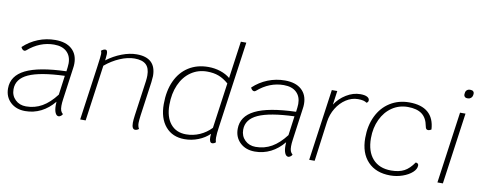

<svg xmlns="http://www.w3.org/2000/svg" viewBox="-66 -1117 3692 1454"><g transform="rotate(10 1780.5 -390.5)"><path d="M437 -127Q433 -100 433 -77Q433 -54 438 -40.5Q443 -27 455 -17Q453 -10 443.5 -2.5Q434 5 426 5Q409 5 399.5 -16.5Q390 -38 390 -74Q390 -92 391 -101Q347 -47 290.5 -18.5Q234 10 169 10Q99 10 55.5 -31Q12 -72 12 -137Q12 -234 112.5 -284Q213 -334 425 -341L429 -373Q431 -393 431 -402Q431 -459 396.5 -491.5Q362 -524 299 -524Q189 -524 97 -444Q90 -439 85 -439Q77 -439 69.5 -445.5Q62 -452 58 -463Q108 -510 170.5 -535Q233 -560 302 -560Q384 -560 429 -520Q474 -480 474 -409Q474 -391 471 -373ZM399 -157 419 -305Q230 -298 142 -258Q54 -218 54 -138Q54 -89 86.5 -57.5Q119 -26 169 -26Q236 -26 292 -58Q348 -90 399 -157Z M1036 -108Q1031 -68 1031 -51Q1031 -25 1042 -7Q1038 -2 1029.5 1.5Q1021 5 1014 5Q988 5 988 -45Q988 -64 993 -102L1031 -373Q1034 -397 1034 -416Q1034 -473 1005.5 -499.5Q977 -526 917 -526Q865 -526 805 -500.5Q745 -475 693 -431L633 0H591L649 -413Q661 -499 661 -516Q661 -532 655 -539Q672 -554 688 -554Q696 -554 700 -546.5Q704 -539 704 -522Q704 -509 701 -486L699 -473Q753 -514 813.5 -537Q874 -560 928 -560Q1077 -560 1077 -419Q1077 -406 1073 -372Z M1636 -128Q1628 -75 1628 -43Q1628 -26 1633 -8Q1629 -3 1621 0.5Q1613 4 1606 4Q1584 4 1584 -41Q1584 -54 1586 -65Q1550 -30 1499.5 -10Q1449 10 1394 10Q1301 10 1247.5 -53Q1194 -116 1194 -225Q1194 -327 1228.5 -402.5Q1263 -478 1327.5 -519Q1392 -560 1479 -560Q1528 -560 1572 -545.5Q1616 -531 1647 -505L1687 -791H1729ZM1641 -462Q1603 -495 1564.5 -509.5Q1526 -524 1476 -524Q1406 -524 1351.5 -486.5Q1297 -449 1267 -381.5Q1237 -314 1237 -226Q1237 -133 1280 -80.5Q1323 -28 1399 -28Q1454 -28 1504 -50Q1554 -72 1592 -112Z M2203 -127Q2199 -100 2199 -77Q2199 -54 2204 -40.5Q2209 -27 2221 -17Q2219 -10 2209.5 -2.5Q2200 5 2192 5Q2175 5 2165.5 -16.5Q2156 -38 2156 -74Q2156 -92 2157 -101Q2113 -47 2056.5 -18.5Q2000 10 1935 10Q1865 10 1821.5 -31Q1778 -72 1778 -137Q1778 -234 1878.5 -284Q1979 -334 2191 -341L2195 -373Q2197 -393 2197 -402Q2197 -459 2162.5 -491.5Q2128 -524 2065 -524Q1955 -524 1863 -444Q1856 -439 1851 -439Q1843 -439 1835.5 -445.5Q1828 -452 1824 -463Q1874 -510 1936.5 -535Q1999 -560 2068 -560Q2150 -560 2195 -520Q2240 -480 2240 -409Q2240 -391 2237 -373ZM2165 -157 2185 -305Q1996 -298 1908 -258Q1820 -218 1820 -138Q1820 -89 1852.5 -57.5Q1885 -26 1935 -26Q2002 -26 2058 -58Q2114 -90 2165 -157Z M2718 -522Q2718 -507 2704 -501Q2684 -517 2637 -517Q2589 -517 2545.5 -489Q2502 -461 2472.5 -413Q2443 -365 2435 -307L2394 0H2352L2429 -550H2471L2456 -443Q2488 -493 2540.5 -525Q2593 -557 2648 -557Q2682 -557 2700 -547.5Q2718 -538 2718 -522Z M2741 -237Q2741 -332 2776.5 -405.5Q2812 -479 2876.5 -519.5Q2941 -560 3024 -560Q3118 -560 3168.5 -516.5Q3219 -473 3224 -387Q3212 -378 3200 -378Q3191 -378 3185.5 -383Q3180 -388 3177 -405Q3166 -466 3127.5 -495Q3089 -524 3019 -524Q2952 -524 2898.5 -488Q2845 -452 2814.5 -387.5Q2784 -323 2784 -243Q2784 -141 2834.5 -84.5Q2885 -28 2976 -28Q3037 -28 3076.5 -49Q3116 -70 3150 -120Q3160 -120 3166 -115Q3172 -110 3172 -101Q3172 -73 3144 -47.5Q3116 -22 3070.5 -6Q3025 10 2976 10Q2866 10 2803.5 -55.5Q2741 -121 2741 -237Z M3415 -550H3457L3380 0H3338ZM3424 -697 3425 -704Q3426 -717 3435.5 -725.5Q3445 -734 3459 -734H3465Q3478 -734 3485.5 -726Q3493 -718 3491 -704L3490 -697Q3488 -684 3478 -675.5Q3468 -667 3455 -667H3449Q3436 -667 3429 -675.5Q3422 -684 3424 -697Z"/></g></svg>

Font: Krub ExtraLight
Style: Italic
Weight: 275
Italic angle: -8°
Designer: Ekaluck Peanpanawate
Foundry: Cadson Demak Co.,Ltd.
Version: Version 1.000; ttfautohint (v1.6)